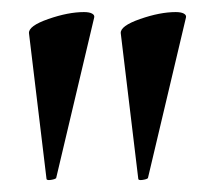

<svg xmlns="http://www.w3.org/2000/svg" viewBox="-20 -661 342 318"><path d="M119 -641Q128 -641 132.5 -638.5Q137 -636 136 -632L73 -366Q71 -364 64 -363Q57 -362 57 -365L28 -606Q27 -618 60 -629.5Q93 -641 119 -641ZM271 -641Q280 -641 284.5 -638.5Q289 -636 288 -632L225 -366Q223 -364 216 -363Q209 -362 209 -365L180 -606Q179 -618 212 -629.5Q245 -641 271 -641Z"/></svg>

Font: Cormorant Unicase
Style: Bold
Weight: 700
Designer: Christian Thalmann (Catharsis Fonts)
Foundry: Catharsis Fonts
Version: Version 4.000